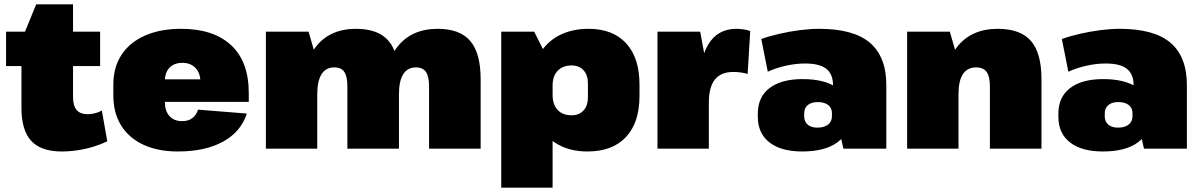

<svg xmlns="http://www.w3.org/2000/svg" viewBox="-20 -686 5542 886"><path d="M265 13Q169 13 124 -36Q79 -85 79 -188V-500L147 -666H317V-238Q317 -198 333.5 -178.5Q350 -159 385 -159Q400 -159 417 -163Q434 -167 450 -176L475 -34Q449 -21 414 -10Q379 1 340.5 7Q302 13 265 13ZM8 -540H442V-381H8Z M801 13Q709 13 642 -18Q575 -49 539 -107Q503 -165 503 -245V-295Q503 -376 541 -433.5Q579 -491 649.5 -522Q720 -553 816 -553Q965 -553 1046.5 -477.5Q1128 -402 1128 -256V-216H698V-320H941L905 -282V-306Q905 -348 882.5 -372Q860 -396 822 -396Q784 -396 762.5 -374Q741 -352 741 -312V-214Q741 -174 762 -150.5Q783 -127 820 -127Q851 -127 869 -142Q887 -157 894 -180L1119 -162Q1092 -78 1009.5 -32.5Q927 13 801 13Z M1960 -287Q1960 -333 1945.5 -354Q1931 -375 1899 -375Q1861 -375 1841 -344Q1821 -313 1821 -250L1747 -163V-221Q1747 -382 1812 -467.5Q1877 -553 2000 -553Q2102 -553 2150 -497Q2198 -441 2198 -320V0H1960ZM1207 -540H1404L1444 -401V0H1207ZM1583 -287Q1583 -333 1569 -354Q1555 -375 1522 -375Q1484 -375 1464 -344Q1444 -313 1444 -250L1371 -163V-221Q1371 -382 1435.5 -467.5Q1500 -553 1623 -553Q1726 -553 1773.5 -497Q1821 -441 1821 -320V0H1583Z M2691 13Q2613 13 2555.5 -19Q2498 -51 2466.5 -110.5Q2435 -170 2434 -251V-290Q2435 -372 2467 -431Q2499 -490 2558 -521.5Q2617 -553 2696 -553Q2808 -553 2869.5 -486Q2931 -419 2931 -296V-244Q2931 -120 2868.5 -53.5Q2806 13 2691 13ZM2293 -540H2445L2530 -371V180H2293ZM2618 -154Q2652 -154 2672.5 -176Q2693 -198 2693 -237V-301Q2693 -340 2672.5 -362Q2652 -384 2618 -384Q2577 -384 2553.5 -359.5Q2530 -335 2530 -291V-248Q2530 -204 2553 -179Q2576 -154 2618 -154Z M3014 -540H3211L3251 -325V0H3014ZM3204 -263Q3204 -406 3247.5 -479.5Q3291 -553 3378 -553Q3394 -553 3410.5 -550.5Q3427 -548 3442 -543L3430 -345Q3397 -354 3364 -354Q3307 -354 3279 -319Q3251 -284 3251 -212Z M3824 -211V-293Q3824 -344 3793 -368.5Q3762 -393 3695 -393Q3653 -393 3607.5 -383Q3562 -373 3523 -355L3493 -506Q3532 -520 3578.5 -530.5Q3625 -541 3672 -547Q3719 -553 3760 -553Q3919 -553 3994.5 -488.5Q4070 -424 4070 -293V0H3872ZM3682 13Q3584 13 3530.5 -29Q3477 -71 3477 -147V-162Q3477 -238 3531 -279.5Q3585 -321 3684 -321Q3787 -321 3844 -280Q3901 -239 3901 -163V-148Q3901 -71 3844 -29Q3787 13 3682 13ZM3752 -97Q3783 -97 3801 -111Q3819 -125 3819 -150V-164Q3819 -188 3801.5 -201.5Q3784 -215 3753 -215Q3724 -215 3707.5 -201Q3691 -187 3691 -163V-149Q3691 -125 3707 -111Q3723 -97 3752 -97Z M4548 -287Q4548 -333 4533 -354Q4518 -375 4484 -375Q4444 -375 4423.5 -344Q4403 -313 4403 -250L4330 -163V-221Q4330 -383 4395.5 -468Q4461 -553 4584 -553Q4689 -553 4737.5 -497Q4786 -441 4786 -320V0H4548ZM4166 -540H4363L4403 -401V0H4166Z M5211 -211V-293Q5211 -344 5180 -368.5Q5149 -393 5082 -393Q5040 -393 4994.5 -383Q4949 -373 4910 -355L4880 -506Q4919 -520 4965.5 -530.5Q5012 -541 5059 -547Q5106 -553 5147 -553Q5306 -553 5381.5 -488.5Q5457 -424 5457 -293V0H5259ZM5069 13Q4971 13 4917.5 -29Q4864 -71 4864 -147V-162Q4864 -238 4918 -279.5Q4972 -321 5071 -321Q5174 -321 5231 -280Q5288 -239 5288 -163V-148Q5288 -71 5231 -29Q5174 13 5069 13ZM5139 -97Q5170 -97 5188 -111Q5206 -125 5206 -150V-164Q5206 -188 5188.5 -201.5Q5171 -215 5140 -215Q5111 -215 5094.5 -201Q5078 -187 5078 -163V-149Q5078 -125 5094 -111Q5110 -97 5139 -97Z"/></svg>

Font: Pathway Extreme SemiCondensed Black
Style: Regular
Weight: 900
Width: 4
Version: Version 1.001;gftools[0.9.26]